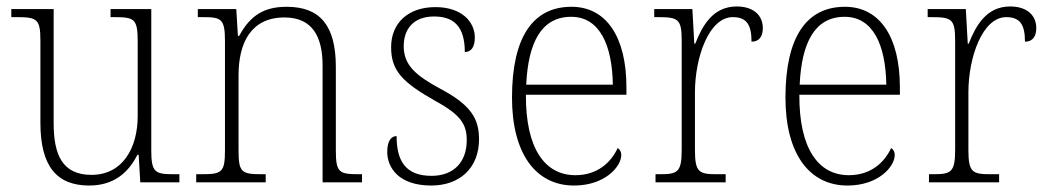

<svg xmlns="http://www.w3.org/2000/svg" viewBox="-20 -564 3240 594"><path d="M256 10C331 10 377 -29 405 -85H409L414 0H535V-25H518C460 -25 448 -30 448 -99V-536H322V-511H332C397 -511 406 -506 406 -433V-205C406 -107 360 -23 263 -23C173 -23 146 -85 146 -183V-536H15V-511H30C94 -511 105 -506 105 -439V-184C105 -49 156 10 256 10Z M587 0H802V-25H791C728 -25 718 -30 718 -98V-331C718 -432 757 -510 860 -510C947 -510 978 -450 978 -361V0H1100V-25H1091C1029 -25 1019 -30 1019 -99V-357C1019 -484 971 -543 867 -543C799 -543 755 -518 720 -453H716L711 -536H592V-511H608C664 -511 676 -506 676 -438V-99C676 -30 666 -25 603 -25H587Z M1314 10C1403 10 1462 -45 1462 -133C1462 -197 1437 -239 1343 -289C1267 -330 1229 -362 1229 -421C1229 -473 1258 -513 1323 -513C1385 -513 1418 -481 1418 -403C1438 -403 1449 -419 1449 -448C1449 -496 1409 -542 1327 -542C1243 -542 1190 -493 1190 -418C1190 -344 1226 -309 1328 -251C1407 -208 1424 -178 1424 -130C1424 -65 1386 -20 1315 -20C1234 -20 1207 -67 1207 -143C1191 -143 1178 -129 1178 -94C1178 -45 1214 10 1314 10Z M1756 10C1852 10 1902 -49 1902 -84C1902 -96 1897 -102 1891 -106C1870 -61 1828 -22 1760 -22C1666 -22 1606 -104 1607 -271H1918V-294C1918 -451 1855 -543 1748 -543C1630 -543 1564 -451 1564 -262C1564 -88 1638 10 1756 10ZM1876 -302H1608C1614 -431 1654 -512 1747 -512C1834 -512 1874 -427 1876 -302Z M2008 0H2225V-25H2199C2143 -25 2130 -30 2130 -100V-278C2130 -388 2174 -511 2247 -511C2291 -511 2305 -486 2305 -435C2330 -435 2340 -453 2340 -477C2340 -516 2312 -544 2259 -544C2186 -544 2153 -485 2131 -429H2128L2122 -536H2004V-511H2014C2078 -511 2089 -506 2089 -438V-101C2089 -30 2076 -25 2020 -25H2008Z M2602 10C2698 10 2748 -49 2748 -84C2748 -96 2743 -102 2737 -106C2716 -61 2674 -22 2606 -22C2512 -22 2452 -104 2453 -271H2764V-294C2764 -451 2701 -543 2594 -543C2476 -543 2410 -451 2410 -262C2410 -88 2484 10 2602 10ZM2722 -302H2454C2460 -431 2500 -512 2593 -512C2680 -512 2720 -427 2722 -302Z M2854 0H3071V-25H3045C2989 -25 2976 -30 2976 -100V-278C2976 -388 3020 -511 3093 -511C3137 -511 3151 -486 3151 -435C3176 -435 3186 -453 3186 -477C3186 -516 3158 -544 3105 -544C3032 -544 2999 -485 2977 -429H2974L2968 -536H2850V-511H2860C2924 -511 2935 -506 2935 -438V-101C2935 -30 2922 -25 2866 -25H2854Z"/></svg>

Font: Noto Serif Sinhala SemiCondensed ExtraLight
Style: Regular
Weight: 200
Width: 4
Designer: Jelle Bosma - Monotype Design Team
Foundry: Monotype Imaging Inc.
Version: Version 2.007